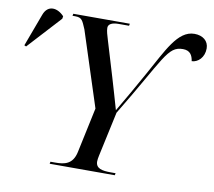

<svg xmlns="http://www.w3.org/2000/svg" viewBox="-194 -812 1006 903"><g transform="rotate(10 308.5 -360.5)"><path d="M-106 -524 39 -682 41 -694C10 -728 -38 -736 -57 -684L-115 -528ZM99 0H410L412 -10H389C347 -10 317 -16 317 -50C317 -56 319 -70 321 -78L367 -291C541 -577 549 -640 623 -640C658 -640 669 -618 673 -591C703 -592 732 -619 732 -662C732 -698 704 -720 664 -720C584 -720 541 -617 473 -496C437 -431 398 -363 362 -302C348 -349 332 -408 318 -453L268 -619C261 -643 255 -660 255 -677C255 -694 272 -704 304 -704H354L356 -714H86L84 -704H97C130 -704 133 -690 150 -651L266 -293L220 -77C207 -17 168 -10 124 -10H101Z"/></g></svg>

Font: Noto Serif Display
Style: Italic
Weight: 400
Italic angle: -12°
Designer: Monotype Design Team
Foundry: Monotype Imaging Inc.
Version: Version 2.009